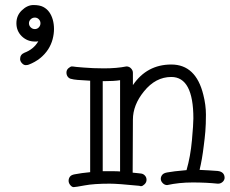

<svg xmlns="http://www.w3.org/2000/svg" viewBox="-20 -748 939 783"><path d="M122.1 -676.3Q112.3 -676.3 105.2 -669.4Q98.1 -662.6 98.1 -653.1Q98.1 -643.6 105.2 -636.5Q112.3 -629.4 122.1 -629.4Q131.8 -629.4 138.4 -636.5Q145 -643.6 145 -653.1Q145 -662.6 138.4 -669.4Q131.8 -676.3 122.1 -676.3ZM176.8 -547.4Q148.9 -504.4 97.2 -484.4Q92.3 -482.4 84.5 -482.4Q76.7 -482.4 69.3 -490.5Q62 -498.5 62 -507.3Q62 -525.4 79.1 -532.7Q117.2 -546.9 136.2 -579.6Q132.3 -578.6 128.9 -578.6H122.1Q91.3 -578.6 68.8 -600.1Q46.9 -621.6 46.9 -653.3Q46.9 -684.6 68.8 -705.6Q91.3 -727.5 116.5 -727.5Q141.6 -727.5 156.5 -719.7Q171.4 -711.9 180.9 -698.5Q190.4 -685.1 195.3 -667.5Q200.2 -649.9 200.2 -629.6Q200.2 -609.4 194.6 -588.1Q189 -566.9 176.8 -547.4ZM469.7 -420.9Q444.8 -417 402.8 -417H398.9V-49.8Q423.3 -49.8 441.2 -49.8Q459 -49.8 469.7 -48.8ZM403.8 -469.2Q456.5 -469.2 495.6 -477.1Q506.8 -477.1 514.4 -469Q522 -460.9 522 -451.2V-400.9Q579.1 -484.9 678.7 -484.9Q778.8 -484.9 809.1 -361.8Q819.8 -319.8 819.8 -280.3Q819.8 -240.7 817.4 -211.7Q814.9 -182.6 811 -153.8Q804.2 -96.7 793.9 -55.2Q812.5 -54.2 832.3 -53.2Q852.1 -52.2 867.7 -50.8Q896 -47.4 896 -22Q895 -12.2 887.2 -5.6Q879.4 1 869.6 1H867.7Q820.8 -3.9 765.4 -3.9Q710 -3.9 661.6 6.8Q651.4 6.8 643.6 -1.2Q635.7 -9.3 635.7 -18.6Q635.7 -27.8 641.8 -35.2Q647.9 -42.5 662.6 -44.9Q684.6 -49.3 740.7 -54.2Q756.8 -109.9 762.7 -175.5Q768.6 -241.2 768.6 -265.1Q768.6 -434.1 678.7 -434.1Q614.3 -434.1 566.9 -375Q522 -319.8 522 -259.8V-258.8L521 -43.9Q529.8 -43 538.1 -42.2Q546.4 -41.5 555.4 -40.3Q564.5 -39.1 571 -32Q577.6 -24.9 577.6 -14.6Q577.6 -4.4 569.6 3.4Q561.5 11.2 555.7 11.2Q549.8 11.2 548.8 9.8Q460.9 1 427.7 1Q362.8 1 325.2 8.1Q287.6 15.1 280.5 15.1Q273.4 15.1 266.6 6.8Q259.8 -1.5 259.8 -10.7Q259.8 -20 265.1 -27.3Q270.5 -34.7 284.2 -37.1Q311.5 -42.5 347.7 -45.9V-418.9Q282.2 -421.9 272.9 -425.8Q263.2 -426.8 257.1 -434.1Q251 -441.4 251 -452.1Q251 -462.9 259.3 -470Q267.6 -477.1 273.2 -477.1Q278.8 -477.1 279.5 -476.6Q280.3 -476.1 291 -475.1Q301.8 -474.1 318.8 -472.7Q359.4 -469.2 403.8 -469.2Z"/></svg>

Font: Ribeye Marrow
Style: Regular
Weight: 400
Designer: Astigmatic (AOETI)
Foundry: Astigmatic (AOETI)
Version: Version 1.000